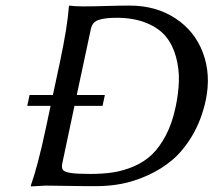

<svg xmlns="http://www.w3.org/2000/svg" viewBox="-20 -668 768 691"><path d="M204.6 -82Q200.7 -64.9 206.1 -57.1Q211.4 -49.3 233.4 -45.7Q255.4 -42 304.7 -42Q350.1 -42 387 -47.6Q423.8 -53.2 461.2 -69.1Q498.5 -85 526.4 -111.3Q554.2 -137.7 577.1 -181.4Q600.1 -225.1 612.3 -284.2Q622.6 -333 623.8 -376.7Q625 -420.4 613.5 -462.9Q602.1 -505.4 577.4 -535.9Q552.7 -566.4 507.3 -585.2Q461.9 -604 399.4 -604Q357.4 -604 334.7 -596.2Q312 -588.4 307.1 -564L256.3 -326.2H357.4L349.1 -287.1H248ZM281.2 -645Q313.5 -645 364 -646.5Q414.6 -647.9 446.8 -647.9Q541 -647.9 611.1 -602.1Q681.2 -556.2 710.4 -477.8Q739.7 -399.4 720.7 -308.1Q705.6 -237.3 672.9 -181.6Q640.1 -126 600.1 -92.3Q560.1 -58.6 510.7 -36.6Q461.4 -14.6 416.7 -6.3Q372.1 2 326.7 2Q271 2 223.1 1Q175.3 0 144 0L91.3 2.9L90.8 0Q115.2 -67.9 143.6 -200.2L162.1 -287.1H78.1L86.4 -326.2H170.4L195.8 -444.8Q223.1 -574.2 228 -645L230.5 -647.9Q247.6 -645 281.2 -645Z"/></svg>

Font: Linux Biolinum
Style: Italic
Weight: 400
Italic angle: -12°
Designer: Philipp H. Poll
Foundry: Philipp H. Poll
Version: Version 1.1.3 ; ttfautohint (v0.9)